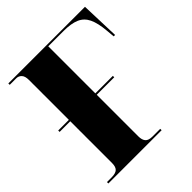

<svg xmlns="http://www.w3.org/2000/svg" viewBox="-196 -841 969 969"><g transform="rotate(-45 288.0 -357.0)"><path d="M20 0V-10H53Q82 -10 94 -21.5Q106 -33 106 -59V-358H30V-368H106V-653Q106 -680 94.5 -692Q83 -704 67 -704H20V-714H567L574 -506H564L560 -550Q555 -609 539 -642.5Q523 -676 490.5 -690Q458 -704 404 -704H295V-368H420V-358H295V-61Q295 -36 306 -23Q317 -10 345 -10H400V0Z"/></g></svg>

Font: Noto Serif Display SemiCondensed Black
Style: Regular
Weight: 900
Width: 4
Designer: Monotype Design Team
Foundry: Monotype Imaging Inc.
Version: Version 2.009